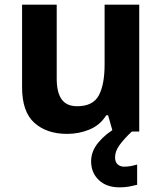

<svg xmlns="http://www.w3.org/2000/svg" viewBox="-20 -566 697 826"><path d="M579 -546V0H465L445 -70H437Q411 -28 365.5 -9Q320 10 269 10Q181 10 128 -37.5Q75 -85 75 -190V-546H224V-227Q224 -169 245 -139Q266 -109 312 -109Q380 -109 405 -155.5Q430 -202 430 -289V-546ZM475 111Q475 131 486 141Q497 151 514 151Q530 151 545 148Q560 145 570 142V229Q554 233 536 236.5Q518 240 494 240Q438 240 405 208.5Q372 177 372 128Q372 84 404 46Q436 8 482 -17L547 0Q513 32 494 58.5Q475 85 475 111Z"/></svg>

Font: Noto IKEA Simplified Chinese
Style: Bold
Weight: 700
Designer: Monotype Design Team
Foundry: Monotype Imaging Inc.
Version: Version 1.100